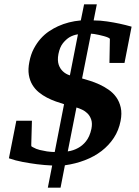

<svg xmlns="http://www.w3.org/2000/svg" viewBox="-20 -762 638 884"><path d="M553.2 -472.2H483.9L485.8 -577.1Q486.8 -583 484.4 -585.2Q481.9 -587.4 478 -588.9Q470.7 -592.3 459 -595.5Q447.3 -598.6 435.5 -601.3Q423.8 -604 413.6 -605.5Q403.3 -606.9 398.9 -606.9L357.9 -400.9Q373.5 -396.5 394.5 -389.9Q415.5 -383.3 437.5 -373.3Q459.5 -363.3 480.2 -348.9Q501 -334.5 515.4 -314.2Q529.8 -293.9 535.9 -267.1Q542 -240.2 535.2 -205.1Q526.9 -162.1 504.2 -127.4Q481.4 -92.8 447.8 -66.9Q414.1 -41 370.8 -24.4Q327.6 -7.8 278.8 -1L258.8 102.1H200.2L220.2 0Q185.1 -1.5 150.4 -5.9Q120.1 -9.8 85.7 -16.1Q51.3 -22.5 21 -33.2L55.2 -206.1H127L124 -98.1V-91.3Q124 -89.4 124.8 -88.4Q125.5 -87.4 127 -86.7Q128.4 -85.9 131.8 -84Q146 -75.7 163.3 -71.5Q180.7 -67.4 196.3 -64.9Q213.9 -62.5 231.9 -62L274.9 -282.2Q257.3 -287.6 236.8 -294.9Q216.3 -302.2 196.3 -312.5Q176.3 -322.8 158.7 -337.2Q141.1 -351.6 129.2 -371.3Q117.2 -391.1 112.8 -417.2Q108.4 -443.4 115.2 -477.1Q121.6 -511.2 135.5 -537.6Q149.4 -564 167.2 -584Q185.1 -604 205.8 -617.9Q226.6 -631.8 247.1 -641.1Q295.4 -663.1 352.1 -668L367.2 -742.2H425.8L411.1 -668Q441.9 -668 472.9 -663.3Q503.9 -658.7 529.3 -653.3Q558.6 -647 585.9 -639.2ZM400.9 -168.9Q405.8 -193.8 400.1 -210.9Q394.5 -228 383.3 -239.3Q372.1 -250.5 357.9 -257.1Q343.8 -263.7 332 -267.1L292 -64.9Q317.4 -68.4 339.4 -80.6Q348.6 -85.4 358.2 -93.3Q367.7 -101.1 376 -111.6Q384.3 -122.1 390.6 -136.2Q397 -150.4 400.9 -168.9ZM338.9 -604Q318.4 -601.1 300.3 -590.8Q284.7 -581.5 270 -563.5Q255.4 -545.4 249 -513.2Q246.1 -498 246.6 -485.6Q247.1 -473.1 250.5 -463.4Q253.9 -453.6 258.8 -446.3Q263.7 -439 269.5 -433.6Q282.7 -420.9 301.8 -415Z"/></svg>

Font: Charis SIL Eur
Style: Bold Italic
Weight: 700
Italic angle: -11°
Foundry: SIL International
Version: Version 5.000